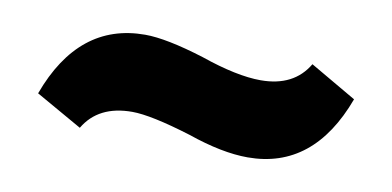

<svg xmlns="http://www.w3.org/2000/svg" viewBox="-33 -403 617 302"><g transform="rotate(10 275.5 -252.0)"><path d="M371 -294Q424 -294 447 -333L521 -290Q477 -171 372 -171Q331 -171 276 -190L275 -314Q333 -294 371 -294ZM181 -210Q127 -210 104 -171L30 -213Q74 -333 180 -333Q214 -333 275 -314L276 -190Q211 -210 181 -210Z"/></g></svg>

Font: Wendy One
Style: Regular
Weight: 400
Designer: Alejandro Inler
Foundry: Alejandro Inler
Version: 1.001